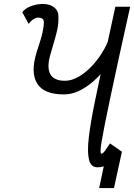

<svg xmlns="http://www.w3.org/2000/svg" viewBox="-20 -834 679 972"><path d="M482 118 507 0 597 -65 557 118ZM499 -469Q474 -440 442.5 -414Q411 -388 376 -372Q341 -356 303 -356Q202 -356 168 -411.5Q134 -467 165 -568Q177 -606 184.5 -629.5Q192 -653 195 -668.5Q198 -684 200 -696Q202 -708 202 -721Q202 -734 194 -739.5Q186 -745 174 -745Q162 -745 149 -736.5Q136 -728 125 -713L93 -772Q107 -792 137 -803Q167 -814 197 -814Q233 -814 255 -796Q277 -778 276 -747Q276 -732 275 -717.5Q274 -703 270 -684Q266 -665 257.5 -635.5Q249 -606 236 -561Q216 -495 234 -460Q252 -425 309 -425Q344 -425 381.5 -447.5Q419 -470 452 -507Q485 -544 509.5 -589Q534 -634 543 -679ZM473 13Q440 13 430.5 -26Q421 -65 429.5 -137.5Q438 -210 458.5 -311Q479 -412 506.5 -535.5Q534 -659 564 -800H639Q606 -653 581.5 -540Q557 -427 539.5 -344.5Q522 -262 511 -206.5Q500 -151 494.5 -118Q489 -85 489 -70.5Q489 -56 493 -56Q501 -56 512 -71.5Q523 -87 537 -108L597 -66Q568 -25 536.5 -6Q505 13 473 13Z"/></svg>

Font: Victor Mono
Style: Italic
Weight: 400
Italic angle: -12°
Monospace: yes
Designer: Rune Bjørnerås
Version: Version 1.561;gftools[0.9.30]